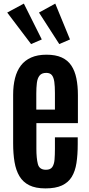

<svg xmlns="http://www.w3.org/2000/svg" viewBox="-20 -1048 501 1077"><path d="M234.9 8.8Q179.7 8.8 144.3 -8.8Q108.9 -26.4 89.1 -59.6Q69.3 -92.8 61.5 -139.4Q53.7 -186 53.7 -243.7V-516.6Q53.7 -567.9 64.2 -609.4Q74.7 -650.9 96.9 -680.2Q119.1 -709.5 154.8 -725.3Q190.4 -741.2 240.7 -741.2Q292 -741.2 326.2 -725.6Q360.4 -710 380.1 -680.2Q399.9 -650.4 408.4 -608.6Q417 -566.9 417 -514.2V-357.4H184.1V-213.4Q184.1 -160.2 192.4 -127.9Q200.7 -95.7 237.8 -95.7Q262.7 -95.7 273.2 -110.8Q283.7 -126 285.9 -152.6Q288.1 -179.2 288.1 -213.4V-277.8H416V-238.8Q416 -179.7 408.9 -133.8Q401.9 -87.9 382.6 -56.2Q363.3 -24.4 327.6 -7.8Q292 8.8 234.9 8.8ZM183.6 -433.1H288.1V-526.9Q288.1 -563.5 284.7 -588.6Q281.2 -613.8 271 -626.5Q260.7 -639.2 239.7 -639.2Q213.9 -639.2 201.9 -624Q189.9 -608.9 186.8 -582.8Q183.6 -556.6 183.6 -523.4ZM154.3 -800.8 20.5 -977.5 113.8 -1027.8 214.4 -826.7ZM312.5 -800.8 198.7 -977.5 290 -1027.8 372.6 -826.7Z"/></svg>

Font: Antonio
Style: Bold
Weight: 700
Designer: Vernon Adams
Foundry: Vernon Adams
Version: Version 1.002